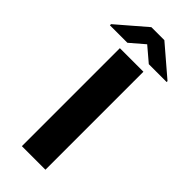

<svg xmlns="http://www.w3.org/2000/svg" viewBox="-340 -943 985 985"><g transform="rotate(45 152.0 -450.5)"><path d="M197.8 -901.4 357.9 -764.2V-757.8H228.5L150.4 -824.2L73.2 -757.8H-53.7V-766.1L103.5 -901.4ZM236.3 -710.9V0H65.4V-710.9Z"/></g></svg>

Font: Mardoto Black
Style: Regular
Weight: 900
Designer: Christian Robertson, Vahan Hovhannisyan
Foundry: Google
Version: Version 1.000